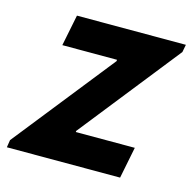

<svg xmlns="http://www.w3.org/2000/svg" viewBox="-100 -607 693 691"><g transform="rotate(15 246.5 -261.5)"><path d="M-12.2 -27.8 284.7 -401.9V-406.7H81.1L104.5 -522.9H510.3L504.9 -494.6L209 -121.1V-117.2H428.7L405.3 0H-16.6Z"/></g></svg>

Font: Reddit Sans Fudge
Style: Bold
Weight: 700
Italic angle: -11.25°
Designer: Stephen Hutchings
Version: Version 1.013